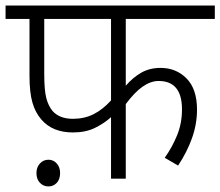

<svg xmlns="http://www.w3.org/2000/svg" viewBox="-20 -642 792 690"><path d="M432 -574V-334Q458 -364 488 -381Q518 -398 557 -398Q613 -398 650.5 -360Q688 -322 688 -248Q688 -196 670 -145.5Q652 -95 620 -47L572 -75Q599 -113 616.5 -156Q634 -199 634 -249Q634 -351 550 -351Q522 -351 493 -331Q464 -311 432 -268V0H379V-221Q355 -199 321.5 -182.5Q288 -166 242 -166Q169 -166 129 -212Q107 -237 96.5 -273.5Q86 -310 86 -370V-574H0V-622H752V-574ZM139 -574V-378Q139 -317 146.5 -289Q154 -261 169 -243Q194 -215 242 -215Q283 -215 316 -231.5Q349 -248 379 -281V-574ZM111 -20Q111 -41 123.5 -54.5Q136 -68 154 -68Q172 -68 184 -54.5Q196 -41 196 -20Q196 2 184 15Q172 28 154 28Q136 28 123.5 15Q111 2 111 -20Z"/></svg>

Font: Noto Sans Light
Style: Italic
Weight: 300
Italic angle: -12°
Designer: Monotype Design Team
Foundry: Monotype Imaging Inc.
Version: Version 2.013; ttfautohint (v1.8.4.7-5d5b)